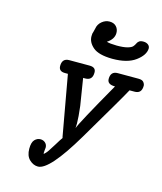

<svg xmlns="http://www.w3.org/2000/svg" viewBox="-128 -970 903 1071"><g transform="rotate(15 323.5 -434.5)"><path d="M121.1 -76.2Q121.1 -113.3 135.5 -128.2Q149.9 -143.1 168.9 -143.1Q185.1 -143.1 196.5 -132.6Q208 -122.1 208 -105Q208 -101.1 206.5 -91.6Q205.1 -82 205.1 -70.8L208 -69.8Q217.8 -77.6 229 -93.8Q240.2 -109.9 257.1 -137.9Q273.9 -166 286.1 -183.1H284.2L221.2 -535.2H204.1Q168 -535.2 168 -566.9Q168 -610.8 209 -610.8H326.2Q363.3 -610.8 362.8 -580.1Q362.8 -535.2 321.8 -535.2H309.1L334 -379.9L339.8 -323.2L341.8 -280.8L340.8 -253.9Q350.6 -284.7 493.2 -535.2H492.2Q448.2 -535.2 448.2 -566.9Q448.2 -610.8 488.8 -610.8H608.9Q630.9 -610.8 638.9 -600.3Q647 -589.8 647 -580.1Q647 -535.2 606.9 -535.2H577.1Q556.2 -495.1 392.1 -217.8Q258.3 8.3 192.9 7.8Q166 7.8 143.6 -13.7Q121.1 -35.2 121.1 -76.2ZM293.9 -772Q293.9 -783.2 294.9 -787.6Q295.9 -792 298.3 -799.1Q300.8 -806.2 303.2 -818.8Q307.1 -843.8 327.1 -860.4Q347.2 -877 371.1 -877Q396 -877 409.9 -862.1Q423.8 -847.2 423.8 -825.2Q423.8 -789.1 384.8 -764.2Q402.8 -758.3 443.8 -757.8Q481.9 -757.8 504.4 -763.9Q526.9 -770 534.4 -779.1Q542 -788.1 545.9 -797.1Q549.8 -806.2 557.9 -812Q565.9 -817.9 582 -817.9Q598.1 -817.9 609.1 -809.8Q620.1 -801.8 620.1 -787.1Q618.2 -749 571.5 -714.6Q524.9 -680.2 439 -680.2H437Q358.9 -681.2 326.4 -709Q293.9 -736.8 293.9 -772Z"/></g></svg>

Font: CMU Typewriter Text
Style: BoldItalic
Weight: 700
Italic angle: -14.04°
Version: Version 0.7.0